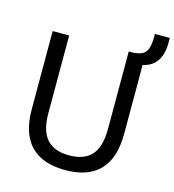

<svg xmlns="http://www.w3.org/2000/svg" viewBox="-122 -935 949 1046"><g transform="rotate(15 353.0 -412.5)"><path d="M341 9Q212 9 146 -59.5Q80 -128 80 -265V-705H173V-268Q173 -167 215 -120.5Q257 -74 341 -74Q426 -74 467.5 -120.5Q509 -167 509 -268V-705H601V-265Q601 -128 535.5 -59.5Q470 9 341 9ZM581 -651 529 -685V-705Q564 -706 584.5 -716.5Q605 -727 613.5 -751.5Q622 -776 622 -816V-834H706V-803Q706 -759 692 -726Q678 -693 650 -673.5Q622 -654 581 -651Z"/></g></svg>

Font: Nunito Sans 10pt SemiCondensed Medium
Style: Regular
Weight: 500
Width: 4
Designer: Vernon Adams
Foundry: Vernon Adams
Version: Version 3.101;gftools[0.9.27]